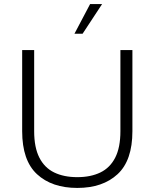

<svg xmlns="http://www.w3.org/2000/svg" viewBox="-20 -914 760 944"><path d="M360 10Q235 10 162 -57.5Q89 -125 89 -269V-668H148V-269Q148 -189 173.5 -139Q199 -89 246.5 -66Q294 -43 360 -43Q426 -43 473.5 -66Q521 -89 546.5 -139Q572 -189 572 -269V-668H631V-269Q631 -125 558 -57.5Q485 10 360 10ZM346 -748 423 -894H482L386 -748Z"/></svg>

Font: Gantari Light
Style: Regular
Weight: 300
Designer: Anugrah Pasau
Foundry: Lafontype
Version: Version 1.000; ttfautohint (v1.8.3)